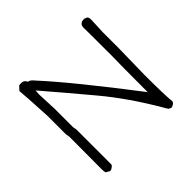

<svg xmlns="http://www.w3.org/2000/svg" viewBox="-170 -885 1067 1067"><g transform="rotate(-45 364.0 -351.5)"><path d="M125 -1 103 -13Q98 -21 98 -39Q99 -129 99 -296L95 -320V-464Q86 -639 82 -672L103 -695Q112 -697 119 -697Q136 -697 145 -687L153 -675Q167 -675 186 -651Q324 -501 582 -164Q582 -387 584 -452Q584 -650 583 -672Q583 -691 602 -700L620 -702Q637 -697 641 -691Q645 -685 645 -671L641 -578V-452Q637 -287 637 -245Q637 -90 643 -30Q638 -14 614 -9L599 -16Q586 -34 584 -40Q482 -215 371 -348Q260 -481 148 -611L146 -582L151 -464V-320L155 -296V-23Q154 -17 148.5 -12.5Q143 -8 140 -6.5Q137 -5 136 -4Z"/></g></svg>

Font: Yozai
Style: Regular
Weight: 400
Designer: LXGW / Y.OzVox
Foundry: LXGW / Y.OzVox
Version: Version 0.861;October 22, 2024